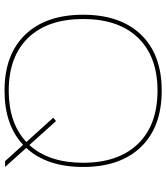

<svg xmlns="http://www.w3.org/2000/svg" viewBox="39 -790 754 872"><g transform="rotate(90 416.0 -354.0)"><path d="M638.7 -110.4Q719.2 -198.7 719.2 -354.5Q719.2 -512.7 635.3 -601.6Q549.8 -691.9 392.6 -692.4Q234.9 -692.4 149.4 -601.6Q66.4 -513.2 66.4 -354.5Q66.4 -195.8 149.4 -107.4Q234.9 -16.6 392.6 -16.6Q540 -17.1 625 -96.7L514.6 -218.8L529.8 -231.4ZM637.7 -82Q547.9 2.4 392.6 2.4H391.1Q226.6 2.4 135.7 -93.3Q46.9 -187.5 46.9 -354.5Q46.9 -521.5 135.7 -615.7Q226.6 -711.4 391.1 -711.4H392.6Q558.1 -711.4 649.4 -615.2Q738.3 -521 738.3 -354.5Q738.3 -189.9 651.9 -96.2L738.3 0H711.9Z"/></g></svg>

Font: Fortheenas_01
Style: Regular
Weight: 100
Designer: Situjuh Nazara
Version: Version 1.10 September 8, 2014